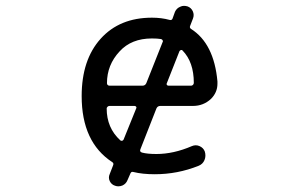

<svg xmlns="http://www.w3.org/2000/svg" viewBox="-20 -618 1040 667"><path d="M537.1 -250Q527.3 -250 523.4 -241.2L467.8 -99.6Q463.9 -90.8 473.6 -87.9Q492.2 -83 523.4 -83Q583 -83 646.5 -110.4Q660.2 -116.2 673.3 -110.4Q686.5 -104.5 691.4 -91.8Q696.3 -76.2 690.4 -62Q684.6 -47.9 669.9 -42Q596.7 -12.7 517.6 -12.7Q474.6 -12.7 443.4 -20.5Q436.5 -22.5 433.6 -16.6L422.9 7.8Q418 20.5 405.3 26.4Q398.4 29.3 390.6 29.3Q385.7 29.3 379.9 27.3Q367.2 23.4 361.3 11.2Q355.5 -1 361.3 -13.7L373 -43.9Q376 -50.8 370.1 -54.7Q263.7 -124 263.7 -284.2Q263.7 -410.2 329.6 -483.4Q395.5 -556.6 507.8 -556.6Q541 -556.6 569.3 -548.8Q576.2 -546.9 579.1 -552.7L587.9 -577.1Q593.8 -589.8 606.4 -594.7Q612.3 -597.7 619.1 -597.7Q625 -597.7 631.8 -595.7Q644.5 -590.8 649.9 -578.6Q655.3 -566.4 650.4 -553.7L640.6 -528.3Q637.7 -521.5 643.6 -517.6Q723.6 -466.8 735.4 -335Q735.4 -331.1 735.4 -327.1Q735.4 -296.9 712.9 -274.4Q686.5 -250 650.4 -250ZM453.1 -241.2Q455.1 -244.1 453.1 -247.1Q451.2 -250 447.3 -250H360.4Q356.4 -250 353.5 -247.1Q350.6 -244.1 350.6 -241.2Q350.6 -173.8 397.5 -130.9Q399.4 -128.9 402.3 -128.9Q403.3 -128.9 404.3 -128.9Q407.2 -129.9 409.2 -132.8ZM614.3 -442.4Q612.3 -445.3 608.9 -444.3Q605.5 -443.4 603.5 -440.4L559.6 -329.1Q557.6 -326.2 559.6 -323.2Q561.5 -320.3 565.4 -320.3H643.6Q647.5 -320.3 650.4 -323.2Q653.3 -326.2 653.3 -330.1Q653.3 -402.3 614.3 -442.4ZM544.9 -471.7Q545.9 -472.7 545.9 -474.6Q545.9 -476.6 544.9 -478.5Q543 -481.4 539.1 -482.4Q526.4 -484.4 507.8 -484.4Q436.5 -484.4 395.5 -439.5Q351.6 -392.6 351.6 -329.1Q351.6 -326.2 353.5 -323.2Q356.4 -320.3 360.4 -320.3H474.6Q484.4 -320.3 488.3 -329.1Z"/></svg>

Font: Rounded-X Mgen+ 2m regular
Style: Regular
Weight: 400
Designer: [Source Han Sans]
Ryoko NISHIZUKA  (kana & ideographs); Paul D. Hunt (Latin, Greek & Cyrillic); Wenlong ZHANG  (bopomofo
Version: Version 1.059.20150602